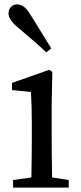

<svg xmlns="http://www.w3.org/2000/svg" viewBox="-20 -849 368 869"><path d="M211.9 -629.9 189.5 -612.3Q150.4 -649.4 56.6 -728.5Q18.6 -761.7 18.6 -788.1Q18.6 -807.6 30.3 -818.4Q42 -829.1 57.6 -829.1Q90.8 -829.1 117.2 -783.2Q141.6 -745.1 211.9 -629.9ZM215.8 -45.9 291 -34.2V0H39.1V-34.2L122.1 -45.9Q124 -157.2 124 -230.5V-288.1Q124 -371.1 120.1 -432.6L34.2 -441.4V-473.6L203.1 -533.2L216.8 -523.4L213.9 -377V-230.5Q213.9 -157.2 215.8 -45.9Z"/></svg>

Font: GenYoMin TW TTF Medium
Style: Regular
Weight: 500
Version: Version 1.300